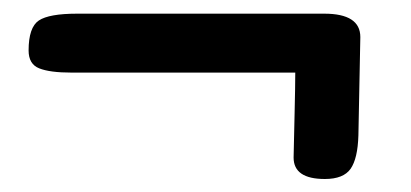

<svg xmlns="http://www.w3.org/2000/svg" viewBox="-20 -374 617 288"><path d="M22.9 -298.3Q22.9 -333 38.3 -343.3Q53.7 -353.5 95.7 -353.5H466.3Q520.5 -353.5 520.5 -318.4L517.6 -170.9Q516.6 -136.2 505.9 -120.8Q495.1 -105.5 467.3 -105.5Q420.4 -105.5 420.4 -137.7L421.9 -204.1Q422.9 -246.1 422.9 -265.1H87.4Q54.7 -265.1 38.8 -271.5Q22.9 -277.8 22.9 -298.3Z"/></svg>

Font: Corben
Style: Regular
Weight: 400
Designer: vernon adams
Foundry: vernon adams
Version: Version 1.100